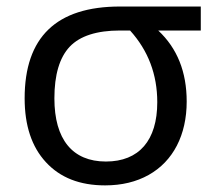

<svg xmlns="http://www.w3.org/2000/svg" viewBox="-20 -556 657 586"><path d="M549.8 -246.1C549.8 -336.4 521 -408.7 462.9 -462.9H592.8V-536.1H346.2C152.3 -536.1 55.2 -442.9 55.2 -255.9C55.2 -172.9 76.7 -107.9 120.1 -61C163.6 -13.7 223.6 9.8 300.8 9.8C351.6 9.8 396 -1 433.6 -22C508.8 -64 549.8 -144.5 549.8 -246.1ZM146 -255.9C146 -327.6 161.6 -380.4 192.9 -413.6C224.1 -446.3 275.4 -462.9 346.2 -462.9H377C432.1 -401.9 460 -329.1 460 -244.1C460 -127.4 404.3 -63 303.2 -63C201.2 -63 146 -130.4 146 -255.9Z"/></svg>

Font: Noto Reveo Sans
Style: Regular
Weight: 400
Designer: Monotype Design team
Foundry: Monotype Imaging Inc.
Version: Version 1.04